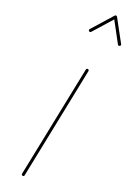

<svg xmlns="http://www.w3.org/2000/svg" viewBox="-265 -1020 761 1046"><g transform="rotate(30 116.0 -496.5)"><path d="M109.9 8.3Q101.6 8.3 101.6 0L118.7 -664.6Q118.7 -672.9 127 -672.9Q135.3 -672.9 135.3 -664.6L118.2 0Q118.2 8.3 109.9 8.3ZM29.8 -855Q22.5 -859.4 26.9 -866.7L107.9 -998Q110.4 -1002.9 115.2 -1002.4Q120.1 -1002 122.1 -999L215.8 -881.3Q221.2 -875 214.4 -869.1Q208 -863.8 202.1 -870.6L116.2 -979L41.5 -857.9Q37.1 -850.6 29.8 -855Z"/></g></svg>

Font: Mikhak-DS2-FD Thin
Style: Regular
Weight: 100
Designer: Amin Abedi
Version: Version 3.2